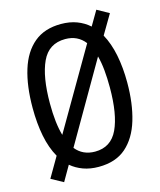

<svg xmlns="http://www.w3.org/2000/svg" viewBox="-117 -833 797 956"><g transform="rotate(-15 281.5 -355.0)"><path d="M94 39 32 5 92 -98Q64 -147 51 -213Q38 -279 38 -358Q38 -471 63.5 -553.5Q89 -636 143 -681Q197 -726 282 -726Q327 -726 363 -712.5Q399 -699 427 -674L471 -749L532 -715L473 -615Q500 -566 513 -501Q526 -436 526 -359Q526 -251 501 -167.5Q476 -84 422.5 -37Q369 10 281 10Q237 10 201.5 -3Q166 -16 139 -39ZM127 -358Q127 -256 146 -191L384 -600Q347 -648 283 -648Q198 -648 162.5 -571.5Q127 -495 127 -358ZM283 -68Q365 -68 400.5 -143.5Q436 -219 436 -358Q436 -406 432 -447.5Q428 -489 419 -522L183 -114Q220 -68 283 -68Z"/></g></svg>

Font: Noto Sans Mono SemiCondensed
Style: Regular
Weight: 400
Width: 4
Designer: Monotype Design Team
Foundry: Monotype Imaging Inc.
Version: Version 2.014